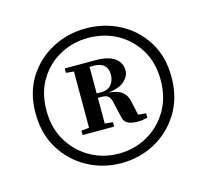

<svg xmlns="http://www.w3.org/2000/svg" viewBox="-74 -881 669 619"><g transform="rotate(-15 260.5 -572.0)"><path d="M377.9 -482.2V-467.5Q366.2 -465.1 360.5 -464.2Q354.8 -463.3 343.9 -463.3Q322.9 -463.3 310.9 -470.4Q298.9 -477.4 296.4 -494.8L286.5 -537.2Q284.2 -553.7 277.3 -562.2Q270.4 -570.6 254.1 -570.6H215.2V-585.4H254.7Q278.7 -585.4 289.6 -599.5Q300.5 -613.6 300.5 -632.9Q300.5 -652.4 289 -663.3Q277.5 -674.2 253.4 -674.2H215.2V-689.9H266.2Q307.2 -689.9 328.4 -674.5Q349.6 -659.2 349.6 -633.2Q349.6 -612.6 328.8 -595.5Q308 -578.4 254.1 -576.4L256.9 -579.6Q301.4 -578.6 319.3 -566.7Q337.2 -554.8 341.7 -530.4L354.6 -472.8L327.9 -487ZM209.8 -487H218.7L267.3 -482.2V-467.5H161.9V-482.2ZM209.8 -670.4 161.9 -675.2V-689.9H215.2V-672.2ZM69.8 -574Q69.8 -515.1 96.1 -471.5Q122.5 -427.9 165.6 -403.6Q208.7 -379.4 259.9 -379.4Q312.1 -379.4 355.3 -403.6Q398.5 -427.9 424.7 -471.5Q451 -515.1 451 -574Q451 -632.9 424.6 -675.9Q398.2 -718.8 355.2 -742.2Q312.1 -765.5 259.9 -765.5Q208.7 -765.5 165.6 -742.2Q122.5 -718.8 96.1 -675.9Q69.8 -632.9 69.8 -574ZM188 -467.5V-689.9H240.5V-467.5ZM33.5 -574Q33.5 -643.4 65.3 -693.3Q97.1 -743.2 148.7 -770.2Q200.2 -797.1 259.9 -797.1Q321.2 -797.1 372.8 -770.2Q424.4 -743.2 455.8 -693.3Q487.3 -643.4 487.3 -574Q487.3 -505.6 455.8 -454.5Q424.4 -403.5 372.8 -375.5Q321.2 -347.6 259.9 -347.6Q200.2 -347.6 148.3 -375.5Q96.4 -403.5 64.9 -454.5Q33.5 -505.6 33.5 -574Z"/></g></svg>

Font: Noto Serif SC ExtraLight
Style: Regular
Weight: 200
Designer: Ryoko NISHIZUKA 西塚涼子 (kana & ideographs); Frank Grießhammer (Latin, Greek & Cyrillic); Wenlong ZHANG 张文龙 (bopomofo); San
Foundry: Adobe
Version: Version 2.002-H1;hotconv 1.1.0;makeotfexe 2.6.0